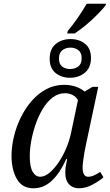

<svg xmlns="http://www.w3.org/2000/svg" viewBox="-20 -1002 590 1032"><path d="M160 10Q99 10 70.5 -40Q42 -90 42 -165Q42 -212 54 -264.5Q66 -317 90 -367Q114 -417 148.5 -457.5Q183 -498 227.5 -522Q272 -546 325 -546Q359 -546 387.5 -536Q416 -526 435 -510L477 -535H508L440 -215Q437 -203 433.5 -181.5Q430 -160 427 -137.5Q424 -115 424 -101Q424 -52 454 -52Q469 -52 485.5 -59.5Q502 -67 519 -78L536 -49Q515 -30 478 -10Q441 10 404 10Q371 10 351 -11.5Q331 -33 331 -72Q331 -93 333.5 -109Q336 -125 341 -147H336Q303 -73 259.5 -31.5Q216 10 160 10ZM196 -52Q220 -52 245 -72.5Q270 -93 293.5 -127Q317 -161 335 -203Q353 -245 362 -288L399 -464Q389 -482 370 -491.5Q351 -501 330 -501Q293 -501 263 -478Q233 -455 210 -417Q187 -379 171.5 -334Q156 -289 148 -244.5Q140 -200 140 -163Q140 -104 156 -78Q172 -52 196 -52ZM356 -584Q310 -584 278.5 -610Q247 -636 247 -686Q247 -739 279.5 -765.5Q312 -792 359 -792Q406 -792 437.5 -766.5Q469 -741 469 -690Q469 -638 436 -611Q403 -584 356 -584ZM357 -631Q382 -631 400.5 -644.5Q419 -658 419 -690Q419 -719 401 -732.5Q383 -746 359 -746Q333 -746 315 -732Q297 -718 297 -687Q297 -657 314.5 -644Q332 -631 357 -631ZM341 -822 344 -835Q369 -865 397 -905Q425 -945 446 -982H550L547 -972Q531 -952 503 -923.5Q475 -895 442 -867.5Q409 -840 381 -822Z"/></svg>

Font: Noto Serif SemiCondensed
Style: Italic
Weight: 400
Width: 4
Italic angle: -12°
Designer: Monotype Design Team
Foundry: Monotype Imaging Inc.
Version: Version 2.013